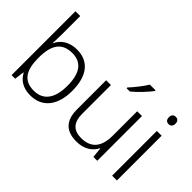

<svg xmlns="http://www.w3.org/2000/svg" viewBox="-94 -1186 1615 1615"><g transform="rotate(45 714.0 -378.0)"><path d="M144 -550V-760H87V0H130L141 -86H145C172 -32 228 10 317 10C464 10 542 -99 542 -267C542 -448 462 -542 325 -542C233 -542 170 -497 144 -436H141C142 -463 144 -512 144 -550ZM318 -493C429 -493 483 -417 483 -268C483 -121 425 -39 311 -39C191 -39 144 -117 144 -260V-267C144 -414 194 -493 318 -493Z M1034 -758V-766H966C940 -722 886 -654 849 -615V-606H888C938 -646 1004 -717 1034 -758ZM1106 -532H1049V-242C1049 -107 991 -39 874 -39C784 -39 737 -87 737 -189V-532H680V-184C680 -53 744 10 867 10C958 10 1019 -33 1048 -91H1051L1060 0H1106Z M1312 -729C1287 -729 1273 -713 1273 -686C1273 -658 1287 -642 1312 -642C1337 -642 1351 -658 1351 -686C1351 -713 1337 -729 1312 -729ZM1340 -532H1283V0H1340Z"/></g></svg>

Font: Noto Sans Ethiopic Light
Style: Regular
Weight: 300
Designer: Monotype Design Team
Foundry: Monotype Imaging Inc.
Version: Version 2.102